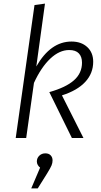

<svg xmlns="http://www.w3.org/2000/svg" viewBox="-20 -764 561 1063"><path d="M181 -396Q260 -534 376 -534Q430 -534 463 -503.5Q496 -473 496 -422Q496 -358 452 -310.5Q408 -263 323 -236L442 0H378L253 -254Q345 -280 389.5 -319.5Q434 -359 434 -417Q434 -450 416.5 -468.5Q399 -487 363 -487Q309 -487 258.5 -439.5Q208 -392 168 -305L125 0H67L171 -736L229 -744ZM271 124Q271 138 265.5 151.5Q260 165 241 196L189 279H153L202 164Q194 158 189 149Q184 140 184 130Q184 111 197.5 98Q211 85 231 85Q250 85 260.5 96Q271 107 271 124Z"/></svg>

Font: FiraGO Light
Style: Italic
Weight: 300
Italic angle: -8°
Designer: bBox Type GmbH
Foundry: bBox Type GmbH
Version: Version 1.001